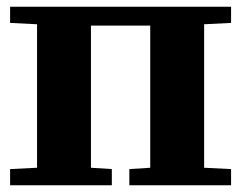

<svg xmlns="http://www.w3.org/2000/svg" viewBox="-20 -550 716 570"><path d="M666 -482 586 -478V-52L666 -48V0H364V-48L426 -52V-474H250V-52L312 -48V0H10V-48L90 -52V-478L10 -482V-530H666Z"/></svg>

Font: Minipax
Style: Bold
Weight: 700
Designer: Raphaël Ronot, Igor Stepanchenko (Cyrillic)
Foundry: steppetype
Version: Version 1.002